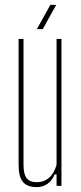

<svg xmlns="http://www.w3.org/2000/svg" viewBox="-20 -759 331 784"><path d="M130 5Q91 5 73.5 -16.2Q56 -37.5 56 -86V-600H76V-86Q76 -48 88.8 -31.5Q101.5 -15 130 -15Q159.5 -15 180.5 -33.2Q201.5 -51.5 211 -86V-600H231V0H211V-47H203Q193.5 -22.5 174.5 -8.8Q155.5 5 130 5ZM130.5 -640 185.5 -739H209.5L154.5 -640Z"/></svg>

Font: Big Shoulders Thin
Style: Regular
Weight: 100
Designer: Patric King
Foundry: XO Type Co
Version: Version 2.002